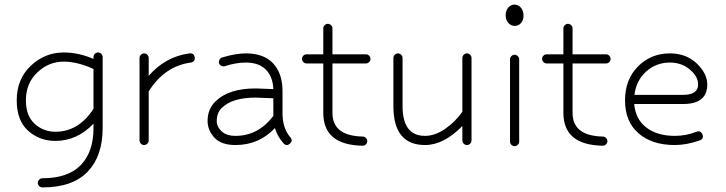

<svg xmlns="http://www.w3.org/2000/svg" viewBox="-20 -627 3168 838"><path d="M222 -12Q152 -12 102.5 -56.5Q53 -101 53 -189Q53 -282 114.5 -340Q176 -398 258 -398Q323 -398 388 -370V-378Q388 -386 394 -392Q400 -398 408 -398Q416 -398 422 -392Q428 -386 428 -378V-67Q428 54 362.5 122.5Q297 191 165 191Q157 191 151 185Q145 179 145 171Q145 163 151 157Q157 151 165 151Q277 151 332.5 93.5Q388 36 388 -67V-87Q316 -12 222 -12ZM222 -52Q323 -52 388 -152V-326Q318 -358 258 -358Q192 -358 142.5 -310.5Q93 -263 93 -189Q93 -122 131 -87Q169 -52 222 -52Z M589 -14V-374Q589 -382 595 -388Q601 -394 609 -394Q617 -394 623 -388Q629 -382 629 -374V-296Q702 -380 807 -394Q826 -396 830 -377Q832 -358 813 -354Q699 -339 629 -228V-14Q629 -6 623 0Q617 6 609 6Q601 6 595 0Q589 -6 589 -14Z M1008 6Q945 6 915.5 -26.5Q886 -59 886 -99Q886 -151 921 -185Q979 -241 1095 -241Q1109 -241 1138 -239.5Q1167 -238 1173 -238Q1171 -292 1140.5 -323Q1110 -354 1053 -354Q1009 -354 961 -338Q953 -336 945.5 -340Q938 -344 936 -351Q934 -359 938 -366.5Q942 -374 949 -376Q1008 -394 1053 -394Q1132 -394 1172.5 -350Q1213 -306 1213 -230V-134Q1213 -67 1247 -28Q1260 -13 1245 0Q1230 13 1217 -2Q1192 -29 1180 -68Q1110 6 1008 6ZM1173 -121V-198Q1167 -198 1138 -199.5Q1109 -201 1095 -201Q995 -201 949 -157Q926 -135 926 -99Q926 -74 947 -54Q968 -34 1008 -34Q1107 -34 1173 -121Z M1577 -350H1431V-134Q1431 -34 1563 -31Q1571 -31 1577 -25Q1583 -19 1583 -11Q1583 -3 1577 3Q1571 9 1563 9Q1391 6 1391 -134V-350H1318Q1310 -350 1304 -356Q1298 -362 1298 -370Q1298 -378 1304 -384Q1310 -390 1318 -390H1391V-503Q1391 -511 1397 -517Q1403 -523 1411 -523Q1419 -523 1425 -517Q1431 -511 1431 -503V-390H1577Q1585 -390 1591 -384Q1597 -378 1597 -370Q1597 -362 1591 -356Q1585 -350 1577 -350Z M1998 -14V-77Q1917 6 1835 6Q1697 6 1697 -164V-374Q1697 -382 1703 -388Q1709 -394 1717 -394Q1725 -394 1731 -388Q1737 -382 1737 -374V-164Q1737 -34 1835 -34Q1878 -34 1922 -64Q1966 -94 1998 -139V-374Q1998 -382 2004 -388Q2010 -394 2018 -394Q2026 -394 2032 -388Q2038 -382 2038 -374V-14Q2038 -6 2032 0Q2026 6 2018 6Q2010 6 2004 0Q1998 -6 1998 -14Z M2206 -9V-368Q2206 -376 2212 -382Q2218 -388 2226 -388Q2234 -388 2240 -382Q2246 -376 2246 -368V-9Q2246 -1 2240 5Q2234 11 2226 11Q2218 11 2212 5Q2206 -1 2206 -9ZM2227 -514Q2210 -514 2198.5 -527Q2187 -540 2187 -559Q2187 -580 2198 -593.5Q2209 -607 2226 -607Q2242 -607 2253.5 -593.5Q2265 -580 2265 -559Q2265 -539 2254 -526.5Q2243 -514 2227 -514Z M2625 -350H2479V-134Q2479 -34 2611 -31Q2619 -31 2625 -25Q2631 -19 2631 -11Q2631 -3 2625 3Q2619 9 2611 9Q2439 6 2439 -134V-350H2366Q2358 -350 2352 -356Q2346 -362 2346 -370Q2346 -378 2352 -384Q2358 -390 2366 -390H2439V-503Q2439 -511 2445 -517Q2451 -523 2459 -523Q2467 -523 2473 -517Q2479 -511 2479 -503V-390H2625Q2633 -390 2639 -384Q2645 -378 2645 -370Q2645 -362 2639 -356Q2633 -350 2625 -350Z M2925 6Q2826 6 2767 -45Q2708 -96 2708 -189Q2708 -280 2764.5 -337Q2821 -394 2904 -394Q2975 -394 3021 -350Q3067 -306 3067 -258Q3067 -173 2961 -173H2748Q2754 -106 2801.5 -70Q2849 -34 2925 -34Q2975 -34 3020 -52Q3038 -59 3046 -40Q3053 -22 3034 -14Q2976 6 2925 6ZM2904 -354Q2844 -354 2800.5 -315Q2757 -276 2749 -213H2961Q3027 -213 3027 -258Q3027 -293 2991 -323.5Q2955 -354 2904 -354Z"/></svg>

Font: Hoogli Light
Style: Regular
Weight: 300
Designer: Anand Singh Naorem
Foundry: Brand New Type
Version: Version 1.00 b007